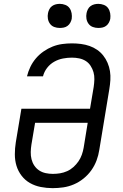

<svg xmlns="http://www.w3.org/2000/svg" viewBox="-20 -968 640 996"><path d="M253 8Q222 8 191.5 2Q161 -4 135.5 -18.5Q110 -33 92 -56.5Q74 -80 65.5 -108Q57 -136 57 -167.5Q57 -199 62 -230L91 -404H447L466 -517Q469 -537 469.5 -556.5Q470 -576 465 -593.5Q460 -611 450 -626.5Q440 -642 425 -651.5Q410 -661 391.5 -665Q373 -669 353 -669Q330 -669 306.5 -664.5Q283 -660 261.5 -648Q240 -636 224.5 -616Q209 -596 203 -572H120Q126 -597 137.5 -621Q149 -645 166.5 -665.5Q184 -686 206.5 -701.5Q229 -717 253 -726.5Q277 -736 302.5 -739.5Q328 -743 353 -743Q377 -743 400 -740Q423 -737 444.5 -729.5Q466 -722 484 -709.5Q502 -697 515.5 -680Q529 -663 538 -642Q547 -621 550.5 -598.5Q554 -576 552.5 -552.5Q551 -529 547 -505L495 -190Q491 -163 481 -136Q471 -109 454 -85Q437 -61 413.5 -42Q390 -23 363 -11.5Q336 0 308 4Q280 8 253 8ZM254 -66Q273 -66 291.5 -69Q310 -72 328 -80Q346 -88 361 -101.5Q376 -115 387 -131Q398 -147 404.5 -165.5Q411 -184 414 -202L435 -331H162L143 -218Q140 -199 139.5 -179.5Q139 -160 143.5 -142Q148 -124 158 -109Q168 -94 183 -84Q198 -74 216.5 -70Q235 -66 254 -66ZM490 -823Q475 -823 461.5 -828Q448 -833 439.5 -844.5Q431 -856 428.5 -870.5Q426 -885 429 -900Q431 -910 436 -920Q441 -930 450 -936.5Q459 -943 469.5 -945.5Q480 -948 490 -948Q505 -948 519 -942.5Q533 -937 541 -925.5Q549 -914 551.5 -899.5Q554 -885 552 -870Q550 -860 544.5 -850Q539 -840 530 -833.5Q521 -827 510.5 -825Q500 -823 490 -823ZM290 -823Q275 -823 261.5 -828Q248 -833 239.5 -844.5Q231 -856 228.5 -870.5Q226 -885 229 -900Q231 -910 236 -920Q241 -930 250 -936.5Q259 -943 269.5 -945.5Q280 -948 290 -948Q305 -948 319 -942.5Q333 -937 341 -925.5Q349 -914 351.5 -899.5Q354 -885 352 -870Q350 -860 344.5 -850Q339 -840 330 -833.5Q321 -827 310.5 -825Q300 -823 290 -823Z"/></svg>

Font: Iosevka Curly Extended Oblique
Style: Regular
Weight: 400
Width: 7
Italic angle: -9°
Monospace: yes
Designer: Belleve Invis
Foundry: Belleve Invis
Version: Version 11.1.0; ttfautohint (v1.8.3)